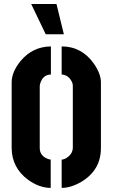

<svg xmlns="http://www.w3.org/2000/svg" viewBox="-20 -916 552 941"><path d="M132.8 -896.5H256.8L293 -748H204.1ZM37.1 -190.4V-511.7Q37.1 -563.5 81.1 -617.2Q139.6 -687.5 229.5 -688.5V-550.8Q189.5 -549.8 176.8 -505.9Q174.8 -499 174.8 -496.1V-190.4Q174.8 -150.4 218.8 -135.7Q225.6 -133.8 228.5 -133.8V4.9Q172.9 4.9 117.2 -35.2Q38.1 -93.8 37.1 -190.4ZM282.2 4.9V-133.8Q297.9 -133.8 317.4 -150.4Q335.9 -167 336.9 -190.4V-496.1Q336.9 -513.7 320.3 -533.2Q304.7 -549.8 282.2 -550.8V-688.5Q380.9 -688.5 440.4 -603.5Q474.6 -554.7 474.6 -511.7V-190.4Q474.6 -82 377.9 -24.4Q327.1 4.9 282.2 4.9Z"/></svg>

Font: Post No Bills Colombo
Style: ExtraBold
Weight: 900
Designer: Kosala Senevirathne, Siva Puranthara, Lasantha Premarathna, Tharique Azeez
Foundry: Mooniak
Version: Version 1.220 ; ttfautohint (v1.5)